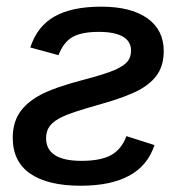

<svg xmlns="http://www.w3.org/2000/svg" viewBox="-20 -559 547 588"><path d="M282.7 -461.4Q230 -461.4 202.1 -445.6Q174.3 -429.7 159.2 -390.1L72.8 -413.6Q93.8 -478.5 147 -508.5Q200.2 -538.6 290 -538.6Q381.3 -538.6 431.4 -502.9Q481.4 -467.3 481.4 -402.8Q481.4 -361.8 463.6 -333.7Q445.8 -305.7 407.7 -284.2Q368.7 -262.7 286.1 -239.3Q197.3 -214.4 171.9 -201.7Q145.5 -189.5 133.3 -174.1Q121.1 -158.7 121.1 -136.2Q121.1 -66.4 229.5 -66.4Q288.6 -66.4 320.6 -84.2Q352.5 -102.1 367.2 -142.1L453.1 -114.7Q412.6 9.8 227.1 9.8Q126.5 9.8 72.8 -27.1Q19 -64 19 -137.2Q19 -182.1 40 -213.9Q61 -245.6 104.2 -268.6Q147.5 -291.5 233.4 -314Q269 -323.2 293.5 -331.1Q317.9 -338.9 334 -345.7Q359.9 -357.9 370.6 -370.8Q381.3 -383.8 381.3 -404.3Q381.3 -432.6 356 -447Q330.6 -461.4 282.7 -461.4Z"/></svg>

Font: Arimo Medium
Style: Italic
Weight: 500
Italic angle: -12°
Designer: Steve Matteson
Foundry: Monotype Imaging Inc.
Version: Version 1.33